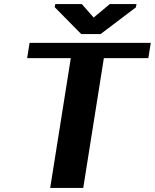

<svg xmlns="http://www.w3.org/2000/svg" viewBox="-20 -921 759 941"><path d="M113 -636H327L226 0H388L489 -636H707L719 -711H125ZM248 -886 378 -754H473L646 -885L649 -901H518L439 -835L381 -901H251Z"/></svg>

Font: Aerodynamic
Style: BdObl
Weight: 500
Designer: Google
Version: Version 2.000980; 2014